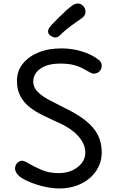

<svg xmlns="http://www.w3.org/2000/svg" viewBox="-20 -1048 663 1087"><path d="M543 -706Q549 -700 552.5 -692.5Q556 -685 556 -675Q556 -663 550 -653Q544 -643 534 -637Q524 -631 511 -631Q502 -631 489.5 -638Q477 -645 459 -655Q429 -672 397.5 -680Q366 -688 321 -688Q270 -688 236 -674Q202 -660 185 -637Q168 -614 168 -587Q168 -554 192.5 -529Q217 -504 255.5 -483.5Q294 -463 336 -442Q414 -405 462.5 -367Q511 -329 533.5 -285Q556 -241 556 -185Q556 -142 538.5 -105Q521 -68 488.5 -40Q456 -12 412 3.5Q368 19 315 19Q279 19 235 9.5Q191 0 153 -15.5Q115 -31 93 -47Q65 -71 65 -94Q65 -106 70.5 -116Q76 -126 85.5 -132Q95 -138 105 -138Q113 -138 123.5 -133Q134 -128 147 -120Q175 -104 215.5 -86Q256 -68 314 -68Q356 -68 389.5 -83.5Q423 -99 443 -125Q463 -151 463 -183Q463 -218 444 -249.5Q425 -281 388.5 -309Q352 -337 297 -360Q260 -377 221 -396Q182 -415 149 -440.5Q116 -466 96 -502.5Q76 -539 76 -590Q76 -645 108 -686Q140 -727 196.5 -750.5Q253 -774 328 -774Q390 -774 447 -756Q504 -738 543 -706ZM294 -836Q280 -836 266 -846Q252 -856 252 -870Q252 -880 258 -889Q264 -898 271 -906Q289 -925 310.5 -946.5Q332 -968 353 -987Q374 -1006 388 -1016Q397 -1023 405.5 -1025.5Q414 -1028 421 -1028Q433 -1028 443 -1021Q453 -1014 458.5 -1004Q464 -994 464 -982Q464 -959 443 -945Q422 -931 384.5 -903.5Q347 -876 318 -847Q307 -836 294 -836Z"/></svg>

Font: Playpen Sans Deva
Style: Regular
Weight: 400
Designer: Pooja Saxena, Gunjan Panchal, Laura Meseguer, Veronika Burian, José Scaglione
Foundry: TypeTogether
Version: Version 2.000